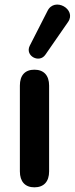

<svg xmlns="http://www.w3.org/2000/svg" viewBox="-20 -794 320 821"><path d="M271 -700C309 -754 213 -809 183 -747L107 -598C86 -555 148 -522 174 -560ZM127 7C168 7 190 -18 190 -61V-428C190 -472 167 -496 127 -496C87 -496 65 -472 65 -428V-61C65 -18 87 7 127 7Z"/></svg>

Font: Nunito
Style: Bold
Weight: 700
Designer: Vernon Adams
Foundry: Vernon Adams
Version: Version 3.602